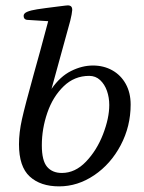

<svg xmlns="http://www.w3.org/2000/svg" viewBox="-20 -676 531 706"><path d="M245.6 -639.2Q245.6 -648.4 241.5 -652.3Q237.3 -656.2 229 -656.2Q226.1 -656.2 219.2 -655.3L191.9 -651.9Q140.1 -645.5 116.7 -641.8Q93.3 -638.2 80.1 -632.6Q66.9 -627 66.9 -617.7Q66.9 -605 78.6 -603L157.2 -598.1Q124 -473.1 104.5 -404.8Q71.8 -287.1 60.8 -237.8Q49.8 -188.5 49.8 -145.5Q49.8 -63 89.4 -26.9Q128.9 9.3 197.3 9.3Q265.6 9.3 326.4 -31.7Q387.2 -72.8 423.8 -142.1Q460.4 -211.4 460.4 -291.5Q460.4 -335 442.4 -367.4Q424.3 -399.9 392.8 -417.5Q361.3 -435.1 321.8 -435.1Q281.7 -435.1 241.5 -415Q201.2 -395 169.4 -349.1L238.3 -599.6Q244.6 -625 245.6 -639.2ZM207.5 -40Q172.4 -40 153.1 -62.7Q133.8 -85.4 133.8 -141.6Q133.8 -202.6 154.1 -261.5Q174.3 -320.3 213.9 -358.6Q253.4 -397 308.1 -397Q331.5 -397 348.1 -381.6Q364.7 -366.2 373.3 -341.8Q381.8 -317.4 381.8 -290Q381.8 -241.7 358.9 -182.4Q335.9 -123 296.1 -81.5Q256.3 -40 207.5 -40Z"/></svg>

Font: Radley
Style: Italic
Weight: 400
Italic angle: -12°
Designer: Vernon Adams
Foundry: Vernon Adams
Version: Version 1.003; ttfautohint (v1.6)